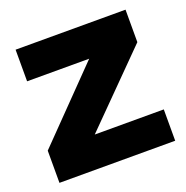

<svg xmlns="http://www.w3.org/2000/svg" viewBox="-91 -538 603 622"><g transform="rotate(-20 211.0 -227.0)"><path d="M411 0H12V-111L240 -345H26V-454H405V-342L173 -108H411Z"/></g></svg>

Font: Tajawal ExtraBold
Style: Regular
Weight: 800
Designer: Boutros Fonts
Foundry: Created by Boutros International 2017
Version: Version 1.700